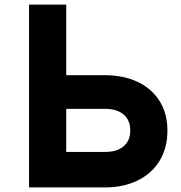

<svg xmlns="http://www.w3.org/2000/svg" viewBox="-20 -820 790 840"><path d="M269.8 -800V-491H438.8Q520.7 -491 582.8 -461.4Q644.9 -431.7 678.7 -377.1Q712.5 -322.4 712.5 -249.1Q712.5 -173.5 678.7 -117.4Q644.9 -61.3 582.8 -30.6Q520.7 0 438.8 0H107.1V-800ZM269.8 -343.7V-155.3H440.2Q492 -155.3 520.9 -180Q549.9 -204.6 549.9 -249.5Q549.9 -294.4 520.9 -319Q492 -343.7 440.2 -343.7Z"/></svg>

Font: Martian Mono Custom sWd Rg
Style: Regular
Weight: 400
Width: 6
Monospace: yes
Designer: Alex Havermale
Foundry: Evil Martians
Version: Version 1.000